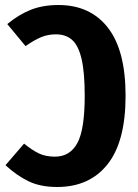

<svg xmlns="http://www.w3.org/2000/svg" viewBox="-20 -730 549 766"><path d="M481 -348Q481 -165 409 -74.5Q337 16 208 16Q141 16 93.5 -7Q46 -30 2 -71L76 -157Q108 -131 135 -118Q162 -105 199 -105Q259 -105 288.5 -159Q318 -213 318 -348Q318 -441 305.5 -494.5Q293 -548 268 -570.5Q243 -593 203 -593Q171 -593 143.5 -581.5Q116 -570 82 -546L9 -634Q55 -672 103 -691Q151 -710 213 -710Q340 -710 410.5 -619.5Q481 -529 481 -348Z"/></svg>

Font: Fira Sans Extra Condensed
Style: Bold
Weight: 700
Width: 1
Designer: Carrois Corporate & Edenspiekermann AG
Foundry: Carrois Corporate GbR & Edenspiekermann AG
Version: Version 4.203